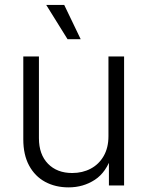

<svg xmlns="http://www.w3.org/2000/svg" viewBox="-20 -770 612 797"><path d="M264.6 7.8Q210 7.8 167.5 -15.1Q125 -38.1 100.8 -82.8Q76.7 -127.4 76.7 -191.9V-535.6H141.6V-196.3Q141.6 -128.9 179.2 -90.3Q216.8 -51.8 279.8 -51.8Q322.3 -51.8 356.4 -69.8Q390.6 -87.9 410.4 -122.3Q430.2 -156.7 430.2 -204.6V-535.6H495.1V0H432.1V-125.5H444.3Q421.9 -55.2 373.8 -23.7Q325.7 7.8 264.6 7.8ZM260.3 -607.4 171.9 -749.5H246.6L314.9 -607.4Z"/></svg>

Font: Inter 20pt Light
Style: Regular
Weight: 300
Version: Version 4.001;git-66647c0bb